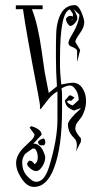

<svg xmlns="http://www.w3.org/2000/svg" viewBox="-20 -737 367 752"><path d="M153 -168H139Q135 -168 131.5 -173.5Q128 -179 129 -182Q131 -188 150 -195Q157 -192 157 -183V-182L158 -178ZM265 -663 259 -657Q264 -658 265 -663ZM110 -174H119Q136 -169 146 -152Q157 -130 157 -121V-119Q157 -103 145.5 -85Q134 -67 122 -67Q112 -67 101.5 -75Q91 -83 87 -91L86 -97L94 -108L105 -106L116 -94Q128 -102 128 -121Q128 -141 117 -155H107L78 -134Q67 -118 67 -101Q67 -69 85 -49Q106 -25 122 -25Q153 -25 171 -80Q205 -188 205 -269V-379Q191 -371 181 -361Q171 -351 157.5 -333Q144 -315 139 -309L136 -314L137 -320Q137 -327 129 -370Q83 -608 70 -701H42V-716H147V-701H105Q128 -644 143 -539L155 -455L171 -373L203 -399Q199 -456 199 -518Q199 -581 200 -600Q200 -627 207 -654Q224 -717 273 -717Q287 -717 299 -689Q310 -662 310 -650Q310 -630 292.5 -606Q275 -582 275 -573L294 -541L282 -494V-537Q282 -546 261 -554Q248 -558 248 -570Q248 -572 251 -581Q251 -582 257 -592.5Q263 -603 269.5 -614.5Q276 -626 277 -629Q291 -662 291 -680L267 -702Q271 -698 277 -685.5Q283 -673 283 -666Q283 -657 273 -646Q263 -635 254 -635Q240 -646 238 -663Q245 -675 256 -675Q260 -675 265 -672L266 -682L254 -700Q215 -691 215 -507V-476Q215 -453 220 -406Q253 -413 264 -413Q289 -413 303 -391.5Q317 -370 317 -342Q317 -321 310.5 -303Q304 -285 299.5 -279Q295 -273 281 -255Q275 -244 275 -233Q275 -220 297 -195V-182Q278 -144 277 -143Q281 -155 281 -168Q281 -172 280.5 -175Q280 -178 279 -181.5Q278 -185 277.5 -186.5Q277 -188 274.5 -191Q272 -194 271.5 -195Q271 -196 267.5 -199.5Q264 -203 263 -204Q246 -224 246 -250Q246 -259 261.5 -277Q277 -295 284 -300Q293 -308 297 -314L270 -304Q254 -310 245.5 -318Q237 -326 234 -343L251 -363H258L272 -355L259 -342L251 -344L242 -340Q246 -330 265 -324L288 -345Q288 -376 268 -396Q262 -402 253 -402Q241 -402 221 -391Q223 -379 223 -363V-308Q223 -162 192 -80Q164 -5 113 -5Q84 -5 62 -42Q43 -71 43 -98Q43 -132 79 -165L104 -189Q115 -200 115 -211L96 -237L102 -243Q143 -231 143 -209Z"/></svg>

Font: Bukvitsa
Style: Regular
Weight: 500
Foundry: Ponomar Technologies, Inc.
Version: Version 1.1